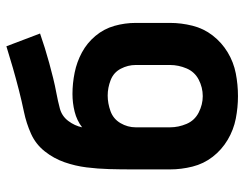

<svg xmlns="http://www.w3.org/2000/svg" viewBox="-104 -672 783 616"><g transform="rotate(-90 288.0 -363.5)"><path d="M288 8Q325 8 361 1Q397 -6 428.5 -25Q460 -44 482.5 -73Q505 -102 514 -138Q523 -174 523 -210V-320Q523 -355 513.5 -388.5Q504 -422 481.5 -449Q459 -476 428.5 -492.5Q398 -509 363.5 -516Q329 -523 295 -523Q266 -523 238 -516Q210 -509 188 -492Q193 -516 208.5 -536.5Q224 -557 248.5 -563.5Q273 -570 297.5 -574.5Q322 -579 346 -585Q370 -591 394 -597.5Q418 -604 442 -611.5Q466 -619 489 -627L448 -735Q413 -724 378 -714Q343 -704 308 -695Q273 -686 237 -678.5Q201 -671 167.5 -656Q134 -641 111 -612Q88 -583 76 -548.5Q64 -514 59.5 -478Q55 -442 54 -405.5Q53 -369 53 -333Q53 -331 53 -329Q53 -327 53 -325V-210Q53 -174 62 -138Q71 -102 93.5 -73Q116 -44 148 -25Q180 -6 216 1Q252 8 288 8ZM288 -105Q261 -105 235.5 -118Q210 -131 199 -157Q188 -183 188 -210V-320Q188 -346 201.5 -369Q215 -392 240 -401Q265 -410 290 -410Q315 -410 339.5 -400.5Q364 -391 376 -368Q388 -345 388 -320V-210Q388 -183 377 -157Q366 -131 341 -118Q316 -105 288 -105Z"/></g></svg>

Font: Iosevka Sparkle Extrabold
Style: Regular
Weight: 800
Designer: Belleve Invis
Foundry: Belleve Invis
Version: Version 4.5.0; ttfautohint (v1.8.3)